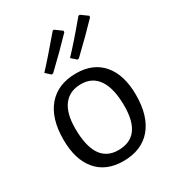

<svg xmlns="http://www.w3.org/2000/svg" viewBox="-171 -801 833 912"><g transform="rotate(-30 245.5 -345.0)"><path d="M395.5 -405.5C361.2 -445.8 313 -466 251 -466C184.3 -466 132.8 -444.8 96.5 -402.5C60.2 -360.2 42 -300.3 42 -223C42 -149.7 59.2 -92.8 93.5 -52.5C127.8 -12.2 176.3 8 239 8C305.7 8 357 -13.2 393 -55.5C429 -97.8 447 -157.7 447 -235C447 -308.3 429.8 -365.2 395.5 -405.5ZM150 -367C172 -395.7 204 -410 246 -410C287.3 -410 318.8 -393.7 340.5 -361C362.2 -328.3 373 -280.3 373 -217C373 -105 330 -49 244 -49C159.3 -49 117 -113 117 -241C117 -296.3 128 -338.3 150 -367ZM257 -697C198.3 -627.7 153.3 -576.3 122 -543L148 -519L157 -520C211 -571.3 259 -619 301 -663V-671L264 -698ZM398 -697C344.7 -633 299.7 -581.7 263 -543L290 -519L298 -520C352 -571.3 400 -619 442 -663L443 -671L406 -698Z"/></g></svg>

Font: Alegreya Sans
Style: Regular
Weight: 400
Designer: Juan Pablo del Peral
Foundry: Huerta Tipografica
Version: Version 1.000;PS 001.000;hotconv 1.0.70;makeotf.lib2.5.58329